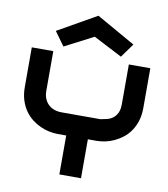

<svg xmlns="http://www.w3.org/2000/svg" viewBox="-100 -1033 980 1117"><g transform="rotate(10 390.5 -474.5)"><path d="M740.7 -465.8Q740.7 -422.4 729.7 -388.2Q718.8 -354 700.7 -327.9Q682.6 -301.8 658.4 -283.2Q634.3 -264.6 608.4 -252.7Q582.5 -240.7 555.9 -235.4Q529.3 -230 505.9 -230H454.6V0H326.7V-230H275.9Q252.4 -230 225.8 -235.4Q199.2 -240.7 173.1 -252.7Q147 -264.6 123 -283.2Q99.1 -301.8 80.8 -327.9Q62.5 -354 51.5 -388.4Q40.5 -422.9 40.5 -465.8V-700.2H167.5V-465.8Q167.5 -440.9 175.3 -421.1Q183.1 -401.4 197.3 -387.2Q211.4 -373 231.7 -365.5Q252 -357.9 276.9 -357.9H505.9Q523.9 -360.8 543 -365.5Q562 -370.1 577.6 -381.3Q593.3 -392.6 603.5 -412.6Q613.8 -432.6 613.8 -465.8V-700.2H740.7ZM560.5 -736.8 390.6 -824.7 220.7 -736.8 161.6 -818.8 390.6 -948.7 619.6 -818.8Z"/></g></svg>

Font: Audiowide
Style: Regular
Weight: 400
Designer: Astigmatic (AOETI)
Foundry: Astigmatic (AOETI)
Version: Version 1.002